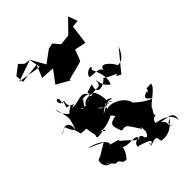

<svg xmlns="http://www.w3.org/2000/svg" viewBox="-297 -975 1144 1144"><g transform="rotate(-45 275.5 -402.5)"><path d="M112 -175 45 -135 16 -122C12 -112 4 -64 54 -56C1 -93 39 -78 72 -36C120 -37 86 -10 136 -6C164 -36 190 -90 155 -88C199 -43 275 -85 280 -46C225 -50 238 9 244 -14C322 10 331 21 305 33C282 14 324 21 293 40C364 17 353 22 362 60C441 74 476 14 492 3C471 6 444 32 487 43C433 33 488 11 436 -22C488 -6 538 -22 524 47C517 -3 485 -25 412 -39C424 -90 456 -58 443 -75C435 -86 478 -133 459 -113C465 -139 560 -188 559 -222C576 -228 509 -219 519 -224C527 -211 499 -192 509 -209C439 -188 503 -167 502 -154C414 -192 380 -255 404 -212C398 -284 290 -321 270 -299C273 -316 265 -354 320 -312C314 -328 300 -335 232 -294C289 -351 325 -324 329 -324C340 -336 273 -358 297 -318C312 -331 296 -409 281 -425C263 -437 193 -440 192 -395C235 -374 157 -404 260 -323C227 -327 196 -410 225 -419C237 -417 162 -389 158 -416C195 -391 164 -395 210 -446C174 -436 227 -466 273 -431C246 -452 236 -451 307 -470C278 -394 352 -410 382 -448C430 -414 480 -408 443 -402L473 -387L580 -517C549 -438 512 -441 497 -441C483 -475 424 -535 417 -481C406 -516 343 -501 327 -511C333 -551 400 -559 370 -534C357 -535 419 -458 385 -388C401 -389 345 -396 343 -476C337 -401 314 -451 247 -419C272 -417 226 -450 255 -432C233 -499 180 -445 125 -454C211 -486 145 -457 141 -465C90 -490 145 -533 101 -513C124 -569 72 -560 94 -522C132 -525 100 -494 104 -477C165 -475 100 -466 82 -431C122 -428 45 -453 48 -518C76 -408 72 -430 52 -358C35 -326 75 -414 3 -406C58 -407 -4 -412 -29 -380C38 -423 -8 -415 38 -354C98 -412 79 -388 66 -382C32 -345 35 -382 54 -309C122 -300 85 -328 109 -245C109 -234 95 -226 116 -222C169 -225 172 -241 168 -215C112 -275 130 -197 255 -259C287 -229 270 -210 302 -244C221 -226 206 -228 238 -149C285 -153 272 -159 331 -70C331 -60 338 -113 336 -45C328 -19 315 -8 306 -26C299 -65 270 -40 292 -51C213 -1 262 -20 276 -47C251 -41 251 -64 184 -116C203 -128 141 -128 116 -148C153 -119 136 -196 19 -218L70 -196ZM110 -840 82 -867 23 -822 28 -770 157 -786 125 -706 211 -701 152 -622 236 -575 233 -583 354 -615 362 -630 383 -687 455 -672 471 -793 515 -797 493 -856 414 -775 347 -768 312 -809 276 -801 200 -745 148 -837 161 -763 13 -787 148 -834Z"/></g></svg>

Font: Hussar Lance
Style: Regular
Weight: 700
Foundry: Cannot Into Space Fonts, PlusOne Fonts
Version: Version 2.27